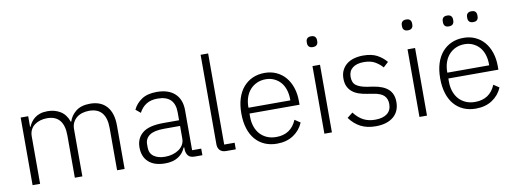

<svg xmlns="http://www.w3.org/2000/svg" viewBox="-60 -1080 3836 1432"><g transform="rotate(-10 1858.0 -364.0)"><path d="M93 0V-512H150V-431H153Q161 -450 173 -466.5Q185 -483 202 -496Q219 -509 242.5 -516.5Q266 -524 298 -524Q353 -524 395 -498Q437 -472 456 -416H459Q473 -461 512.5 -492.5Q552 -524 620 -524Q702 -524 746 -473.5Q790 -423 790 -329V0H733V-319Q733 -473 604 -473Q577 -473 553 -466Q529 -459 510.5 -444.5Q492 -430 481 -408.5Q470 -387 470 -359V0H413V-319Q413 -473 285 -473Q259 -473 234.5 -466Q210 -459 191 -445Q172 -431 161 -409.5Q150 -388 150 -360V0Z M1321 0Q1288 0 1273 -17Q1258 -34 1256 -63V-81H1251Q1234 -38 1195 -13Q1156 12 1096 12Q1015 12 971 -27.5Q927 -67 927 -139Q927 -207 975.5 -247Q1024 -287 1135 -287H1253V-347Q1253 -474 1122 -474Q1071 -474 1037 -452.5Q1003 -431 982 -391L946 -421Q967 -466 1010.5 -495Q1054 -524 1124 -524Q1214 -524 1262 -479Q1310 -434 1310 -353V-50H1379V0ZM1104 -37Q1135 -37 1162 -45Q1189 -53 1209.5 -67.5Q1230 -82 1241.5 -102.5Q1253 -123 1253 -149V-244H1133Q1056 -244 1021.5 -219.5Q987 -195 987 -152V-128Q987 -83 1019 -60Q1051 -37 1104 -37Z M1559 0Q1528 0 1512 -17Q1496 -34 1496 -62V-740H1553V-50H1632V0Z M1943 12Q1892 12 1850.5 -6Q1809 -24 1779.5 -58.5Q1750 -93 1734.5 -143Q1719 -193 1719 -256Q1719 -319 1734.5 -368.5Q1750 -418 1779.5 -452.5Q1809 -487 1850 -505.5Q1891 -524 1942 -524Q1991 -524 2031 -505.5Q2071 -487 2099 -454Q2127 -421 2142.5 -374.5Q2158 -328 2158 -272V-245H1779V-220Q1779 -180 1790.5 -146.5Q1802 -113 1823.5 -89Q1845 -65 1876 -51.5Q1907 -38 1946 -38Q2058 -38 2101 -141L2143 -113Q2119 -56 2067.5 -22Q2016 12 1943 12ZM1942 -476Q1905 -476 1875 -462.5Q1845 -449 1823.5 -425Q1802 -401 1790.5 -367.5Q1779 -334 1779 -294V-289H2096V-297Q2096 -337 2085 -370.5Q2074 -404 2053.5 -427Q2033 -450 2004.5 -463Q1976 -476 1942 -476Z M2331 -651Q2311 -651 2301.5 -661Q2292 -671 2292 -687V-697Q2292 -713 2301.5 -723Q2311 -733 2331 -733Q2351 -733 2360.5 -723Q2370 -713 2370 -697V-687Q2370 -671 2360.5 -661Q2351 -651 2331 -651ZM2303 -512H2360V0H2303Z M2691 12Q2624 12 2576.5 -13Q2529 -38 2494 -86L2536 -119Q2568 -77 2606 -57Q2644 -37 2695 -37Q2754 -37 2786 -62Q2818 -87 2818 -134Q2818 -175 2793.5 -198.5Q2769 -222 2713 -230L2671 -237Q2636 -242 2607 -252Q2578 -262 2557.5 -279Q2537 -296 2525.5 -320.5Q2514 -345 2514 -380Q2514 -416 2527.5 -443Q2541 -470 2564 -488Q2587 -506 2619 -515Q2651 -524 2688 -524Q2752 -524 2793 -502Q2834 -480 2863 -445L2825 -410Q2805 -434 2771.5 -454.5Q2738 -475 2685 -475Q2630 -475 2599.5 -451Q2569 -427 2569 -383Q2569 -338 2596.5 -318Q2624 -298 2679 -289L2720 -283Q2798 -271 2835.5 -236.5Q2873 -202 2873 -140Q2873 -68 2824.5 -28Q2776 12 2691 12Z M3051 -651Q3031 -651 3021.5 -661Q3012 -671 3012 -687V-697Q3012 -713 3021.5 -723Q3031 -733 3051 -733Q3071 -733 3080.5 -723Q3090 -713 3090 -697V-687Q3090 -671 3080.5 -661Q3071 -651 3051 -651ZM3023 -512H3080V0H3023Z M3449 12Q3398 12 3356.5 -6Q3315 -24 3285.5 -58.5Q3256 -93 3240.5 -143Q3225 -193 3225 -256Q3225 -319 3240.5 -368.5Q3256 -418 3285.5 -452.5Q3315 -487 3356 -505.5Q3397 -524 3448 -524Q3497 -524 3537 -505.5Q3577 -487 3605 -454Q3633 -421 3648.5 -374.5Q3664 -328 3664 -272V-245H3285V-220Q3285 -180 3296.5 -146.5Q3308 -113 3329.5 -89Q3351 -65 3382 -51.5Q3413 -38 3452 -38Q3564 -38 3607 -141L3649 -113Q3625 -56 3573.5 -22Q3522 12 3449 12ZM3448 -476Q3411 -476 3381 -462.5Q3351 -449 3329.5 -425Q3308 -401 3296.5 -367.5Q3285 -334 3285 -294V-289H3602V-297Q3602 -337 3591 -370.5Q3580 -404 3559.5 -427Q3539 -450 3510.5 -463Q3482 -476 3448 -476ZM3357 -627Q3336 -627 3327 -637Q3318 -647 3318 -663V-673Q3318 -689 3327 -699Q3336 -709 3357 -709Q3377 -709 3386.5 -699Q3396 -689 3396 -673V-663Q3396 -647 3386.5 -637Q3377 -627 3357 -627ZM3541 -627Q3521 -627 3511.5 -637Q3502 -647 3502 -663V-673Q3502 -689 3511.5 -699Q3521 -709 3541 -709Q3562 -709 3571 -699Q3580 -689 3580 -673V-663Q3580 -647 3571 -637Q3562 -627 3541 -627Z"/></g></svg>

Font: IBM Plex Sans Thai Light
Style: Regular
Weight: 300
Designer: Mike Abbink, Paul van der Laan, Pieter van Rosmalen, Ben Mitchell, Mark Frömberg
Foundry: Bold Monday
Version: Version 1.2